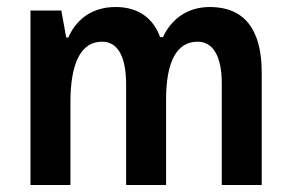

<svg xmlns="http://www.w3.org/2000/svg" viewBox="-20 -528 831 548"><path d="M579 -508C514 -508 469 -473 445 -422H437C419 -472 379 -508 310 -508C239 -508 196 -469 175 -421H169L155 -498H67V0H181V-236C181 -346 210 -409 271 -409C313 -409 340 -373 340 -285V0H454V-244C454 -353 485 -409 544 -409C586 -409 613 -371 613 -290V0H727V-321C727 -447 675 -508 579 -508Z"/></svg>

Font: Noto Sans Armenian Condensed SemiBold
Style: Regular
Weight: 600
Width: 3
Designer: Monotype Design Team
Foundry: Monotype Imaging Inc.
Version: Version 2.008